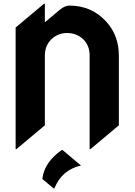

<svg xmlns="http://www.w3.org/2000/svg" viewBox="-20 -777 719 1026"><path d="M309.6 24.9Q309.6 24.9 314.5 24.9L412.6 107.4Q310.1 130.9 271 229.5H266.1L206.1 179.2Q216.8 89.8 309.6 24.9ZM63.5 19.5V-629.9L214.8 -756.8H219.7V-657.7L299.3 -724.6Q326.2 -747.1 351.6 -747.1Q470.7 -747.1 549.3 -659.7Q615.2 -586.4 615.2 -479V-107.4L463.9 19.5H459V-479Q459 -534.7 424.3 -567.4Q389.2 -600.6 338.4 -600.6Q288.6 -600.6 253.9 -566.4Q219.7 -532.7 219.7 -479V-107.4L68.4 19.5Z"/></svg>

Font: Gothica
Style: Bold
Weight: 700
Designer: Wojciech Kalinowski "wmk69" (wmk69@o2.pl)
Foundry: Wojciech Kalinowski "wmk69" (wmk69@o2.pl)
Version: Version 2.1.0; 2021-05-14